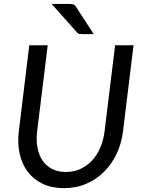

<svg xmlns="http://www.w3.org/2000/svg" viewBox="-20 -946 725 974"><path d="M68 0ZM314 -73.5Q354.5 -73.5 388 -89Q421.5 -104.5 447 -131.8Q472.5 -159 488.8 -197Q505 -235 510.5 -280L564 -716.5H657.5L604 -280Q596.5 -218.5 571.5 -165.8Q546.5 -113 507.5 -74.2Q468.5 -35.5 417 -13.5Q365.5 8.5 304 8.5Q243 8.5 196.8 -13.5Q150.5 -35.5 121 -74.2Q91.5 -113 79.8 -165.8Q68 -218.5 75.5 -280L128.5 -716.5H222L168.5 -280.5Q163 -235.5 170 -197.5Q177 -159.5 195.5 -132Q214 -104.5 243.8 -89Q273.5 -73.5 314 -73.5ZM329.5 -926Q344.5 -926 352 -923.5Q359.5 -921 366.5 -910L455.5 -773H396.5Q386.5 -773 380.8 -774.2Q375 -775.5 369.5 -782.5L242 -926Z"/></svg>

Font: Lato
Style: Italic
Weight: 400
Italic angle: -7°
Designer: Lukasz Dziedzic
Foundry: tyPoland Lukasz Dziedzic
Version: Version 2.007; 2014-02-27